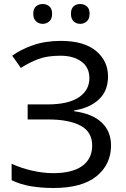

<svg xmlns="http://www.w3.org/2000/svg" viewBox="-20 -928 628 958"><path d="M519 -547Q519 -474 473 -431.5Q427 -389 350 -377V-373Q440 -361 487 -317Q534 -273 534 -202Q534 -108 462 -49Q390 10 246 10Q188 10 135.5 1.5Q83 -7 38 -29V-111Q85 -89 140.5 -76.5Q196 -64 245 -64Q341 -64 390.5 -100Q440 -136 440 -202Q440 -270 382 -301Q324 -332 220 -332H118V-407H215Q321 -407 373.5 -442.5Q426 -478 426 -538Q426 -592 386 -621Q346 -650 282 -650Q215 -650 170.5 -633Q126 -616 84 -589L41 -650Q83 -681 144.5 -702.5Q206 -724 283 -724Q399 -724 459 -674Q519 -624 519 -547ZM146 -859Q146 -885 160 -896.5Q174 -908 193 -908Q212 -908 226 -896.5Q240 -885 240 -859Q240 -834 226 -821.5Q212 -809 193 -809Q174 -809 160 -821.5Q146 -834 146 -859ZM334 -859Q334 -885 347.5 -896.5Q361 -908 380 -908Q399 -908 413 -896.5Q427 -885 427 -859Q427 -834 413 -821.5Q399 -809 380 -809Q361 -809 347.5 -821.5Q334 -834 334 -859Z"/></svg>

Font: Noto IKEA Arabic
Style: Regular
Weight: 400
Designer: Monotype Design Team
Foundry: Monotype Imaging Inc.
Version: Version 1.200